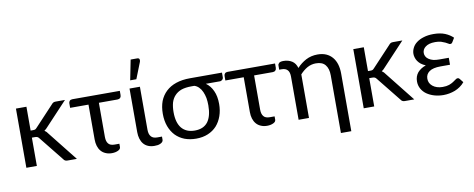

<svg xmlns="http://www.w3.org/2000/svg" viewBox="-74 -1097 3998 1619"><g transform="rotate(-10 1925.5 -287.0)"><path d="M160.2 -506.8Q160.2 -456.1 160.2 -302.7Q166 -302.7 182.6 -302.7Q193.4 -302.7 200.2 -305.7Q206.1 -308.6 213.9 -317.4Q267.6 -374 374 -488.3Q380.9 -497.1 388.7 -502Q396.5 -506.8 409.2 -506.8Q436.5 -506.8 490.2 -506.8Q443.4 -457 303.7 -307.6Q290 -291 274.4 -281.2Q283.2 -275.4 291 -267.6Q297.9 -259.8 304.7 -250Q370.1 -167 502.9 0Q482.4 0 422.9 0Q411.1 0 403.3 -3.9Q394.5 -7.8 388.7 -17.6Q334 -86.9 222.7 -224.6Q214.8 -235.4 208 -238.3Q200.2 -242.2 185.5 -242.2Q176.8 -242.2 160.2 -242.2Q160.2 -181.6 160.2 0Q137.7 0 70.3 0Q70.3 -79.1 70.3 -316.4Q70.3 -364.3 70.3 -506.8Q92.8 -506.8 160.2 -506.8Z M959 -465.8Q959 -450.2 950.2 -442.4Q942.4 -433.6 926.8 -433.6Q874 -433.6 767.6 -433.6Q767.6 -360.4 767.6 -140.6Q767.6 -102.5 784.2 -83Q799.8 -63.5 836.9 -63.5Q850.6 -63.5 877.9 -63.5Q877.9 -55.7 877.9 -35.2Q877.9 -26.4 872.1 -18.6Q866.2 -11.7 855.5 -6.8Q845.7 -2 832 1Q818.4 3.9 802.7 3.9Q772.5 3.9 749 -6.8Q725.6 -16.6 710 -35.2Q694.3 -53.7 686.5 -79.1Q678.7 -104.5 678.7 -135.7Q678.7 -234.4 678.7 -433.6Q639.6 -433.6 521.5 -433.6Q521.5 -435.5 521.5 -440.4Q521.5 -449.2 521.5 -472.7Q521.5 -484.4 529.3 -493.2Q537.1 -502 552.7 -502Q687.5 -502 959 -502Q959 -492.2 959 -465.8Z M1043 -506.8Q1064.5 -506.8 1131.8 -506.8Q1131.8 -414.1 1131.8 -138.7Q1131.8 -100.6 1148.4 -81.1Q1165 -60.5 1201.2 -60.5Q1214.8 -60.5 1242.2 -60.5Q1242.2 -53.7 1242.2 -33.2Q1242.2 -23.4 1236.3 -16.6Q1230.5 -8.8 1219.7 -3.9Q1210 1 1196.3 3.9Q1182.6 5.9 1167 5.9Q1136.7 5.9 1113.3 -3.9Q1089.8 -13.7 1074.2 -32.2Q1058.6 -50.8 1050.8 -77.1Q1043 -102.5 1043 -133.8Q1043 -186.5 1043 -293.9Q1043 -346.7 1043 -506.8ZM1060.5 -574.2Q1069.3 -617.2 1094.7 -746.1Q1108.4 -746.1 1150.4 -746.1Q1164.1 -746.1 1168.9 -737.3Q1170.9 -733.4 1170.9 -727.5Q1170.9 -721.7 1168.9 -714.8Q1150.4 -668 1113.3 -574.2Q1100.6 -574.2 1060.5 -574.2Z M1559.6 -434.6Q1509.8 -434.6 1474.6 -422.9Q1439.5 -410.2 1417 -385.7Q1394.5 -362.3 1383.8 -327.1Q1374 -291 1374 -246.1Q1374 -156.2 1412.1 -109.4Q1451.2 -62.5 1524.4 -62.5Q1599.6 -62.5 1636.7 -111.3Q1672.9 -160.2 1672.9 -252Q1672.9 -285.2 1668 -315.4Q1662.1 -344.7 1651.4 -369.1Q1640.6 -393.6 1624 -410.2Q1607.4 -427.7 1585 -434.6Q1576.2 -434.6 1559.6 -434.6ZM1834 -503.9Q1834 -493.2 1834 -461.9Q1834 -457 1832 -453.1Q1830.1 -448.2 1826.2 -444.3Q1822.3 -440.4 1816.4 -437.5Q1811.5 -434.6 1804.7 -434.6Q1763.7 -434.6 1683.6 -434.6Q1722.7 -407.2 1743.2 -360.4Q1764.6 -314.5 1764.6 -248Q1764.6 -192.4 1748 -145.5Q1731.4 -98.6 1701.2 -64.5Q1669.9 -30.3 1625 -11.7Q1581.1 6.8 1524.4 6.8Q1470.7 6.8 1425.8 -9.8Q1380.9 -27.3 1348.6 -60.5Q1317.4 -93.8 1299.8 -140.6Q1282.2 -188.5 1282.2 -248Q1282.2 -307.6 1299.8 -355.5Q1318.4 -402.3 1353.5 -435.5Q1388.7 -468.8 1440.4 -486.3Q1492.2 -503.9 1559.6 -503.9Q1650.4 -503.9 1834 -503.9Z M2288.1 -465.8Q2288.1 -450.2 2279.3 -442.4Q2271.5 -433.6 2255.9 -433.6Q2203.1 -433.6 2096.7 -433.6Q2096.7 -360.4 2096.7 -140.6Q2096.7 -102.5 2113.3 -83Q2128.9 -63.5 2166 -63.5Q2179.7 -63.5 2207 -63.5Q2207 -55.7 2207 -35.2Q2207 -26.4 2201.2 -18.6Q2195.3 -11.7 2184.6 -6.8Q2174.8 -2 2161.1 1Q2147.5 3.9 2131.8 3.9Q2101.6 3.9 2078.1 -6.8Q2054.7 -16.6 2039.1 -35.2Q2023.4 -53.7 2015.6 -79.1Q2007.8 -104.5 2007.8 -135.7Q2007.8 -234.4 2007.8 -433.6Q1968.8 -433.6 1850.6 -433.6Q1850.6 -435.5 1850.6 -440.4Q1850.6 -449.2 1850.6 -472.7Q1850.6 -484.4 1858.4 -493.2Q1866.2 -502 1881.8 -502Q2016.6 -502 2288.1 -502Q2288.1 -492.2 2288.1 -465.8Z M2313.5 -480.5Q2313.5 -492.2 2324.2 -502Q2335 -510.7 2361.3 -510.7Q2402.3 -510.7 2433.6 -491.2Q2463.9 -471.7 2475.6 -430.7Q2509.8 -467.8 2553.7 -491.2Q2598.6 -514.6 2653.3 -514.6Q2695.3 -514.6 2726.6 -501Q2757.8 -487.3 2779.3 -461.9Q2800.8 -436.5 2811.5 -401.4Q2822.3 -365.2 2822.3 -322.3Q2822.3 -158.2 2822.3 171.9Q2800.8 171.9 2733.4 171.9Q2733.4 47.9 2733.4 -322.3Q2733.4 -379.9 2707 -412.1Q2681.6 -443.4 2627 -443.4Q2587.9 -443.4 2553.7 -424.8Q2519.5 -405.3 2490.2 -373Q2490.2 -249 2490.2 0Q2467.8 0 2401.4 0Q2401.4 -91.8 2401.4 -369.1Q2401.4 -408.2 2384.8 -425.8Q2368.2 -444.3 2335 -444.3Q2328.1 -444.3 2313.5 -444.3Q2313.5 -447.3 2313.5 -455.1Q2313.5 -461.9 2313.5 -480.5Z M3048.8 -506.8Q3048.8 -456.1 3048.8 -302.7Q3054.7 -302.7 3071.3 -302.7Q3082 -302.7 3088.9 -305.7Q3094.7 -308.6 3102.5 -317.4Q3156.2 -374 3262.7 -488.3Q3269.5 -497.1 3277.3 -502Q3285.2 -506.8 3297.9 -506.8Q3325.2 -506.8 3378.9 -506.8Q3332 -457 3192.4 -307.6Q3178.7 -291 3163.1 -281.2Q3171.9 -275.4 3179.7 -267.6Q3186.5 -259.8 3193.4 -250Q3258.8 -167 3391.6 0Q3371.1 0 3311.5 0Q3299.8 0 3292 -3.9Q3283.2 -7.8 3277.3 -17.6Q3222.7 -86.9 3111.3 -224.6Q3103.5 -235.4 3096.7 -238.3Q3088.9 -242.2 3074.2 -242.2Q3065.4 -242.2 3048.8 -242.2Q3048.8 -181.6 3048.8 0Q3026.4 0 2959 0Q2959 -79.1 2959 -316.4Q2959 -364.3 2959 -506.8Q2981.4 -506.8 3048.8 -506.8Z M3824.2 -71.3Q3807.6 -50.8 3786.1 -36.1Q3765.6 -21.5 3741.2 -11.7Q3717.8 -2.9 3692.4 2Q3667 6.8 3641.6 6.8Q3600.6 6.8 3563.5 -3.9Q3527.3 -14.6 3499 -34.2Q3471.7 -53.7 3456.1 -82Q3440.4 -110.4 3440.4 -144.5Q3440.4 -188.5 3465.8 -219.7Q3492.2 -250 3537.1 -265.6Q3513.7 -275.4 3497.1 -288.1Q3481.4 -300.8 3470.7 -316.4Q3460.9 -331.1 3456.1 -347.7Q3451.2 -363.3 3451.2 -378.9Q3451.2 -405.3 3463.9 -429.7Q3475.6 -454.1 3500 -472.7Q3525.4 -492.2 3561.5 -502.9Q3597.7 -514.6 3646.5 -514.6Q3703.1 -514.6 3744.1 -498Q3784.2 -481.4 3812.5 -454.1Q3805.7 -443.4 3792 -419.9Q3787.1 -412.1 3782.2 -409.2Q3778.3 -407.2 3771.5 -407.2Q3765.6 -407.2 3756.8 -413.1Q3747.1 -418.9 3733.4 -425.8Q3718.8 -432.6 3698.2 -439.5Q3677.7 -445.3 3648.4 -445.3Q3620.1 -445.3 3599.6 -439.5Q3579.1 -433.6 3565.4 -422.9Q3551.8 -413.1 3544.9 -399.4Q3538.1 -385.7 3538.1 -371.1Q3538.1 -354.5 3545.9 -340.8Q3553.7 -326.2 3569.3 -316.4Q3585 -305.7 3607.4 -299.8Q3628.9 -294.9 3657.2 -294.9Q3684.6 -294.9 3739.3 -294.9Q3739.3 -279.3 3739.3 -235.4Q3718.8 -235.4 3657.2 -235.4Q3592.8 -235.4 3561.5 -212.9Q3530.3 -190.4 3530.3 -152.3Q3530.3 -132.8 3538.1 -116.2Q3546.9 -99.6 3561.5 -87.9Q3577.1 -75.2 3598.6 -68.4Q3620.1 -61.5 3646.5 -61.5Q3679.7 -61.5 3702.1 -69.3Q3723.6 -77.1 3738.3 -86.9Q3753.9 -96.7 3763.7 -104.5Q3773.4 -112.3 3782.2 -112.3Q3793 -112.3 3798.8 -103.5Q3807.6 -92.8 3824.2 -71.3Z"/></g></svg>

Font: Lato
Style: Regular
Weight: 400
Designer: Lukasz Dziedzic with Adam Twardoch and Botio Nikoltchev
Version: Version 2.015; 2015-08-06; http://www.latofonts.com/